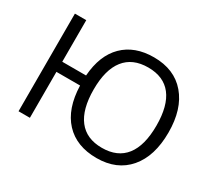

<svg xmlns="http://www.w3.org/2000/svg" viewBox="-141 -966 1331 1216"><g transform="rotate(30 525.0 -357.5)"><path d="M988 -358Q988 -185 904.5 -87.5Q821 10 673 10Q526 10 442.5 -79.5Q359 -169 354 -336H181V0H98V-714H181V-410H355Q366 -562 448.5 -643.5Q531 -725 671 -725Q821 -725 904.5 -627Q988 -529 988 -358ZM441 -358Q441 -213 499 -138Q557 -63 670 -63Q784 -63 842 -137.5Q900 -212 900 -358Q900 -503 842.5 -577Q785 -651 672 -651Q558 -651 499.5 -576.5Q441 -502 441 -358Z"/></g></svg>

Font: Stephens Clock
Style: Regular
Weight: 400
Designer: Peter Wiegel (catfonts.de) with slight modifications by DT1.org
Version: Version 0.9.1